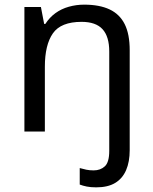

<svg xmlns="http://www.w3.org/2000/svg" viewBox="-20 -566 658 826"><path d="M394 240Q370 240 353 236.5Q336 233 323 228V157Q337 161 351 164Q365 167 383 167Q412 167 431 149.5Q450 132 450 83V-344Q450 -409 421 -440.5Q392 -472 331 -472Q242 -472 207.5 -422.5Q173 -373 173 -279V0H85V-536H156L170 -463H175Q193 -491 218.5 -509.5Q244 -528 276 -537Q308 -546 342 -546Q408 -546 451.5 -525.5Q495 -505 516.5 -462Q538 -419 538 -350V80Q538 130 522.5 166Q507 202 475.5 221Q444 240 394 240Z"/></svg>

Font: Noto Sans Meetei Mayek
Style: Regular
Weight: 400
Designer: Monotype Design Team and Neelakash Kshetrimayum
Foundry: Monotype Imaging Inc.
Version: Version 2.002